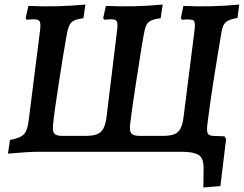

<svg xmlns="http://www.w3.org/2000/svg" viewBox="-20 -668 1075 845"><path d="M15 8 24 -52Q54 -58 70 -66Q86 -74 94 -90Q102 -106 106 -136L156 -532Q160 -563 155 -573Q150 -583 130 -583Q123 -583 114 -582.5Q105 -582 98 -581L93 -588L105 -642Q169 -639 230.5 -640.5Q292 -642 356 -648L347 -588Q319 -584 305 -577Q291 -570 284 -554Q277 -538 272 -506Q264 -462 255.5 -409Q247 -356 239 -303Q231 -250 224 -203Q217 -156 214 -123Q210 -93 218 -81.5Q226 -70 254 -70H356Q388 -70 406.5 -77Q425 -84 435 -102.5Q445 -121 449 -154L495 -532Q499 -563 494.5 -573Q490 -583 471 -583Q464 -583 455 -582.5Q446 -582 440 -581L434 -588L446 -642Q510 -639 571 -640.5Q632 -642 696 -648L687 -588Q659 -584 644 -577Q629 -570 622.5 -554Q616 -538 611 -506Q603 -462 595 -409Q587 -356 578.5 -303Q570 -250 563.5 -203Q557 -156 553 -123Q549 -93 557.5 -81.5Q566 -70 594 -70H696Q728 -70 746.5 -77Q765 -84 774.5 -102.5Q784 -121 788 -154L836 -534Q841 -570 832 -577.5Q823 -585 781 -581L776 -588L787 -642Q849 -639 910.5 -640.5Q972 -642 1033 -648L1025 -589Q989 -583 974.5 -571Q960 -559 955 -528Q947 -479 937.5 -423Q928 -367 919.5 -311.5Q911 -256 904 -207Q897 -158 893 -123Q888 -81 893.5 -69.5Q899 -58 920 -58Q927 -58 936.5 -58.5Q946 -59 956 -59L961 -52L950 2Q935 1 916 1Q897 1 874.5 0.5Q852 0 822 0H145Q128 0 94 2Q60 4 15 8ZM893 -125Q889 -92 894 -81.5Q899 -71 918 -70L968 -68L975 -56L950 151L875 157L876 74Q877 28 854 14Q831 0 782 0Z"/></svg>

Font: Alegreya SemiBold
Style: Italic
Weight: 600
Italic angle: -7°
Designer: Juan Pablo del Peral
Foundry: Huerta Tipografica
Version: Version 2.009